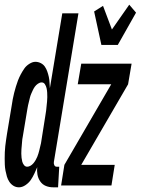

<svg xmlns="http://www.w3.org/2000/svg" viewBox="-44 -792 601 820"><path d="M37 8Q24 8 13.5 1.5Q3 -5 -4 -15.5Q-11 -26 -14.5 -38Q-18 -50 -20.5 -63Q-23 -76 -23.5 -89Q-24 -102 -24 -115Q-24 -128 -23.5 -141.5Q-23 -155 -21.5 -168Q-20 -181 -18 -194.5Q-16 -208 -14 -221L6 -341Q8 -355 10.5 -368.5Q13 -382 16.5 -395.5Q20 -409 24 -422.5Q28 -436 33 -449Q38 -462 45 -475Q52 -488 60 -499.5Q68 -511 81.5 -519.5Q95 -528 107 -528Q119 -528 130 -522.5Q141 -517 147.5 -507.5Q154 -498 158 -486.5Q162 -475 164.5 -463.5Q167 -452 167.5 -439.5Q168 -427 169 -415L222 -735H291L186 -100Q185 -93 188 -86.5Q191 -80 198 -80H209L204 8H183Q166 8 151.5 2Q137 -4 128 -17Q119 -30 116 -46Q113 -62 115 -78Q109 -64 102.5 -50Q96 -36 87.5 -23.5Q79 -11 65 -1.5Q51 8 37 8ZM72 -80Q79 -80 86 -84Q93 -88 98.5 -94.5Q104 -101 108 -108Q112 -115 115 -122Q118 -129 120 -136Q122 -143 124 -150.5Q126 -158 127.5 -165.5Q129 -173 131 -180L150 -300Q152 -310 153 -319.5Q154 -329 155 -339Q156 -349 157 -358.5Q158 -368 158 -377.5Q158 -387 157.5 -396.5Q157 -406 155 -415Q153 -424 148 -432Q143 -440 134 -440Q126 -440 118 -434.5Q110 -429 105 -422Q100 -415 96.5 -407.5Q93 -400 89.5 -392Q86 -384 84 -376Q82 -368 80 -359.5Q78 -351 76 -343Q74 -335 73 -327L53 -207Q51 -198 50.5 -189Q50 -180 49 -171.5Q48 -163 47.5 -154Q47 -145 47 -136Q47 -127 48 -118.5Q49 -110 51 -102Q53 -94 58.5 -87Q64 -80 72 -80ZM389 -600 358 -743 396 -767 434 -666 508 -772 537 -738 459 -600ZM217 0 231 -88 431 -432H288L303 -520H518L503 -432L303 -88H446L432 0Z"/></svg>

Font: Iosevka Semibold
Style: Italic
Weight: 600
Italic angle: -9°
Monospace: yes
Designer: Belleve Invis
Foundry: Belleve Invis
Version: Version 32.5.0; ttfautohint (v1.8.4)